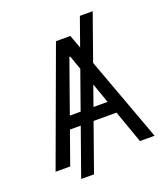

<svg xmlns="http://www.w3.org/2000/svg" viewBox="-161 -934 998 1139"><g transform="rotate(-20 338.0 -364.0)"><path d="M558.1 -819.8 234.4 92.3H153.3L477.1 -819.8ZM117.7 0H25.4L292.5 -727.1H383.3L650.4 0H558.1L340.8 -612.3H335.4ZM151.9 -284.2H523.9V-206.1H151.9Z"/></g></svg>

Font: Sahel VF Regular
Style: Regular
Weight: 400
Foundry: Saber Rastikerdar (saber.rastikerdar@gmail.com)
Version: Version 3.4.0